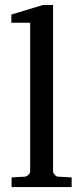

<svg xmlns="http://www.w3.org/2000/svg" viewBox="-20 -757 337 777"><path d="M26.9 0V-39.1L80.1 -42Q86.9 -42 94.5 -49.1Q102.1 -56.2 102.1 -63V-665H25.9V-698.2L153.8 -736.8H194.8V-63Q194.8 -56.2 201.9 -49.1Q209 -42 215.8 -42L270 -39.1V0Z"/></svg>

Font: Charis SIL Afr
Style: Regular
Weight: 400
Foundry: SIL International
Version: Version 5.000